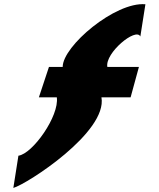

<svg xmlns="http://www.w3.org/2000/svg" viewBox="-20 -776 783 947"><path d="M480.4 -296C510.8 -124.6 114.7 131 45.8 151L70.8 -8C141.2 -17.3 273.2 -204.2 260.2 -296H171.8L221.5 -446H289.2C289.1 -548.4 548.1 -767.9 697.2 -755L672.2 -596C650.7 -642.3 496.9 -514.7 509.4 -446H665.2L624.2 -296Z"/></svg>

Font: Hussar
Style: BdSuprExt
Weight: 700
Foundry: Cannot Into Space Fonts
Version: Version 2.00